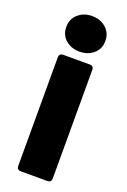

<svg xmlns="http://www.w3.org/2000/svg" viewBox="-150 -829 579 878"><g transform="rotate(20 139.0 -389.5)"><path d="M75 0Q55 0 55 -20V-547Q55 -567 75 -567H203Q223 -567 223 -547V-20Q223 0 203 0ZM44 -692Q44 -731 71.5 -755Q99 -779 139 -779Q179 -779 206.5 -755Q234 -731 234 -692Q234 -653 206.5 -629.5Q179 -606 139 -606Q99 -606 71.5 -629.5Q44 -653 44 -692Z"/></g></svg>

Font: Open Sauce Two Black
Style: Regular
Weight: 900
Designer: Alfredo Marco Pradil
Foundry: Creative Sauce Fz LLC
Version: Version 1.477